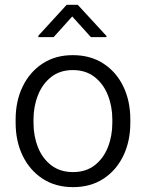

<svg xmlns="http://www.w3.org/2000/svg" viewBox="-20 -767 605 797"><path d="M44.9 -257.3V-271Q44.9 -347.7 74.2 -408Q103.5 -468.3 156.7 -503.2Q210 -538.1 282.2 -538.1Q355.5 -538.1 409.2 -503.2Q462.9 -468.3 491.9 -408Q521 -347.7 521 -271V-257.3Q521 -180.7 491.9 -120.4Q462.9 -60.1 409.4 -25.1Q356 9.8 283.2 9.8Q210.4 9.8 157 -25.1Q103.5 -60.1 74.2 -120.4Q44.9 -180.7 44.9 -257.3ZM119.1 -271V-257.3Q119.1 -202.1 137.7 -155.5Q156.2 -108.9 192.9 -80.8Q229.5 -52.7 283.2 -52.7Q336.4 -52.7 372.8 -80.8Q409.2 -108.9 427.7 -155.5Q446.3 -202.1 446.3 -257.3V-271Q446.3 -325.2 427.7 -372.1Q409.2 -418.9 372.6 -447.5Q335.9 -476.1 282.2 -476.1Q229 -476.1 192.6 -447.5Q156.2 -418.9 137.7 -372.1Q119.1 -325.2 119.1 -271ZM302.7 -747.1 421.9 -617.7V-612.8H357.4L279.8 -698.7L202.6 -612.8H139.2V-618.7L256.8 -747.1Z"/></svg>

Font: Vazirmatn RD FD Light
Style: Regular
Weight: 300
Designer: Saber Rastikerdar
Foundry: Saber Rastikerdar
Version: Version 33.003